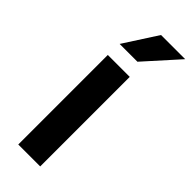

<svg xmlns="http://www.w3.org/2000/svg" viewBox="-246 -773 801 801"><g transform="rotate(45 154.5 -372.0)"><path d="M197.3 -528.3V0H67.9V-528.3ZM70.3 -595.7 166 -744.1H308.6L175.3 -595.7Z"/></g></svg>

Font: Vazirmatn FD SemiBold
Style: Regular
Weight: 600
Designer: Saber Rastikerdar
Foundry: Saber Rastikerdar
Version: Version 33.001